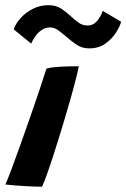

<svg xmlns="http://www.w3.org/2000/svg" viewBox="-38 -720 488 742"><path d="M124.5 1.5Q98 1.5 58.2 -0.8Q18.5 -3 -17.5 -7Q-11 -20 4 -59.5Q19 -99 38.2 -153.2Q57.5 -207.5 77.8 -265.2Q98 -323 115 -373.5Q132 -424 141.5 -455Q157.5 -459.5 181.2 -461.2Q205 -463 228.2 -463.5Q251.5 -464 266.5 -464Q263.5 -447 254.2 -410.8Q245 -374.5 231.5 -327Q218 -279.5 202.5 -228.8Q187 -178 172 -131.2Q157 -84.5 144.5 -49.2Q132 -14 124.5 1.5ZM15 -606.5Q22.5 -629 42 -650.5Q61.5 -672 89.2 -686Q117 -700 149.5 -700Q178.5 -700 198.8 -686.5Q219 -673 236 -657Q251 -643 266 -632.2Q281 -621.5 300.5 -621.5Q322.5 -621.5 337.2 -639Q352 -656.5 359 -678L430 -636Q426.5 -620.5 411.5 -596Q396.5 -571.5 370.2 -552.2Q344 -533 306.5 -533Q278.5 -533 256.5 -548.2Q234.5 -563.5 216 -580Q200.5 -593.5 185.8 -603.8Q171 -614 156 -614Q136.5 -614 121.8 -603.2Q107 -592.5 97.2 -577.8Q87.5 -563 82.5 -551.5Z"/></svg>

Font: Grandstander SemiBold
Style: Italic
Weight: 600
Italic angle: -15°
Designer: Tyler Finck
Foundry: Etcetera Type Co
Version: Version 1.200; ttfautohint (v1.8.3)